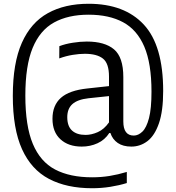

<svg xmlns="http://www.w3.org/2000/svg" viewBox="-20 -769 934 1019"><path d="M469 230Q334 230 240 180.5Q146 131 97 23Q48 -85 48 -260Q48 -434 96 -541.8Q144 -649.5 234 -699.2Q324 -749 450 -749Q640.5 -749 743.2 -638.5Q846 -528 846 -286Q846 -179.5 823.5 -114.5Q801 -49.5 762.8 -20.2Q724.5 9 677 9Q633 9 605 -10.2Q577 -29.5 566 -63H560Q536.5 -26.5 497.8 -8.8Q459 9 414 9Q343 9 300.8 -29.8Q258.5 -68.5 258.5 -138.5Q258.5 -210 303.2 -249.8Q348 -289.5 444 -299.5L558.5 -312V-362.5Q558.5 -433 526.2 -458.2Q494 -483.5 430 -483.5Q401.5 -483.5 365.8 -477.8Q330 -472 294.5 -459L295 -524Q326.5 -536 366.2 -542.2Q406 -548.5 440.5 -548.5Q536 -548.5 585.2 -507Q634.5 -465.5 634.5 -360V-124.5Q634.5 -49.5 690 -49.5Q714 -49.5 735.8 -70.5Q757.5 -91.5 770.8 -142.2Q784 -193 784 -282.5Q784 -432 745.8 -521.5Q707.5 -611 633.2 -651Q559 -691 450 -691Q342 -691 267 -649.8Q192 -608.5 153.2 -514.5Q114.5 -420.5 114.5 -261.5Q114.5 -100.5 154.2 -5.5Q194 89.5 272.8 130.8Q351.5 172 469 172Q517 172 561.8 164.8Q606.5 157.5 653 143.5V202.5Q612.5 215 565.5 222.5Q518.5 230 469 230ZM337 -147Q337 -99.5 362.2 -76.2Q387.5 -53 434 -53Q465.5 -53 499 -67.8Q532.5 -82.5 558.5 -119.5V-259L449.5 -247.5Q391.5 -241 364.2 -216.5Q337 -192 337 -147Z"/></svg>

Font: Encode Sans SemiCondensed SemiCondensed
Style: Regular
Weight: 400
Width: 4
Designer: Multiple Designers
Foundry: Impallari Type
Version: Version 3.000; ttfautohint (v1.8.3) -l 8 -r 50 -G 200 -x 14 